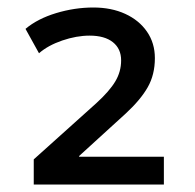

<svg xmlns="http://www.w3.org/2000/svg" viewBox="-20 -730 520 512"><path d="M70 -238V-305L237 -455Q272 -487 287.5 -513Q303 -539 303 -569Q303 -600 281 -617.5Q259 -635 219 -635Q184 -635 146 -622Q108 -609 84 -588L48 -653Q80 -680 129.5 -695Q179 -710 229 -710Q277 -710 314 -693Q351 -676 372 -645.5Q393 -615 393 -575Q393 -531 374 -497.5Q355 -464 315 -427L191 -314V-312H417V-238Z"/></svg>

Font: Nunito Sans 7pt SemiBold
Style: Regular
Weight: 600
Designer: Vernon Adams
Foundry: Vernon Adams
Version: Version 3.101;gftools[0.9.27]